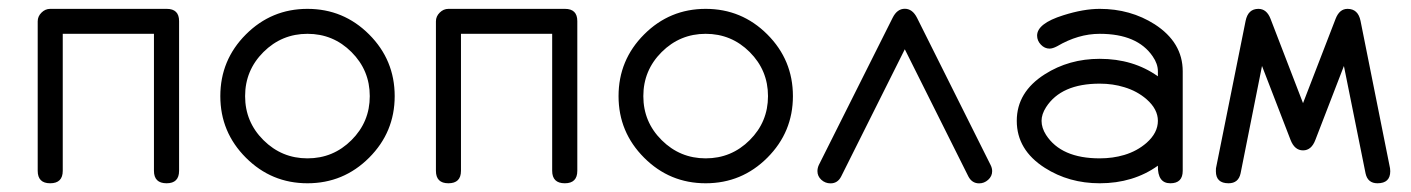

<svg xmlns="http://www.w3.org/2000/svg" viewBox="-20 -420 3234 440"><path d="M390.4 -28.6Q390.4 0 361.8 0Q332.8 0 332.8 -28.6V-342.5H123.8V-28.6Q123.8 0 95 0Q66.4 0 66.4 -28.6V-371.1Q66.4 -382.6 75.1 -391.1Q83.7 -399.7 95 -399.7H362.1Q390.4 -399.7 390.4 -371.6Z M884.5 -199.7Q884.5 -117.2 825.9 -58.6Q767.3 0 684.6 0Q602.1 0 543.5 -58.6Q484.9 -117.2 484.9 -199.7Q484.9 -282.5 543.5 -341.1Q602.1 -399.7 684.6 -399.7Q767.3 -399.7 825.9 -341.1Q884.5 -282.5 884.5 -199.7ZM827.4 -199.7Q827.4 -258.8 785.5 -300.7Q743.7 -342.5 684.6 -342.5Q625.7 -342.5 583.7 -300.7Q541.7 -258.8 541.7 -199.7Q541.7 -140.6 583.7 -98.9Q625.7 -57.1 684.6 -57.1Q743.7 -57.1 785.5 -98.9Q827.4 -140.6 827.4 -199.7Z M1303 -28.6Q1303 0 1274.4 0Q1245.4 0 1245.4 -28.6V-342.5H1036.4V-28.6Q1036.4 0 1007.6 0Q979 0 979 -28.6V-371.1Q979 -382.6 987.7 -391.1Q996.3 -399.7 1007.6 -399.7H1274.7Q1303 -399.7 1303 -371.6Z M1797.1 -199.7Q1797.1 -117.2 1738.5 -58.6Q1679.9 0 1597.2 0Q1514.6 0 1456.1 -58.6Q1397.5 -117.2 1397.5 -199.7Q1397.5 -282.5 1456.1 -341.1Q1514.6 -399.7 1597.2 -399.7Q1679.9 -399.7 1738.5 -341.1Q1797.1 -282.5 1797.1 -199.7ZM1740 -199.7Q1740 -258.8 1698.1 -300.7Q1656.2 -342.5 1597.2 -342.5Q1538.3 -342.5 1496.3 -300.7Q1454.3 -258.8 1454.3 -199.7Q1454.3 -140.6 1496.3 -98.9Q1538.3 -57.1 1597.2 -57.1Q1656.2 -57.1 1698.1 -98.9Q1740 -140.6 1740 -199.7Z M2253.7 -27.8Q2253.7 -16.1 2244.5 -7.9Q2235.4 0.2 2223.9 0.2Q2207.5 0.2 2199.2 -15.6L2053.5 -307.1L1907.7 -15.6Q1899.7 0.2 1883.3 0.2Q1871.3 0.2 1862.3 -7.9Q1853.3 -16.1 1853.3 -27.8Q1853.3 -34.7 1856.4 -41.7L2025.6 -379.2Q2035.9 -399.9 2053.5 -399.9Q2071 -399.9 2081.5 -379.2L2250.2 -41.7Q2253.7 -34.7 2253.7 -27.8Z M2690.4 -28.6Q2690.4 0 2662.1 0Q2632.6 0 2633.5 -40.3Q2577.1 0 2500.2 0Q2429.7 0 2374.3 -35.4Q2310.1 -76.4 2310.1 -143.1Q2310.1 -209 2374.3 -249.8Q2429.9 -285.2 2500.2 -285.2Q2577.1 -285.2 2633.5 -245.1V-256.6Q2633.5 -273.7 2621.6 -290.8Q2586.4 -342.5 2500.2 -342.5Q2450.9 -342.5 2402.6 -314Q2392.3 -308.6 2385.3 -308.6Q2374 -308.6 2365.4 -317.6Q2356.7 -326.7 2356.7 -338.4Q2356.7 -366.2 2416.7 -385Q2463.1 -399.7 2500.2 -399.7Q2570.6 -399.7 2626.2 -364.3Q2690.4 -322.8 2690.4 -256.6ZM2633.5 -143.1Q2633.5 -169.7 2607.7 -192.4Q2585.9 -211.4 2556.4 -220.2Q2530.3 -228.3 2500.2 -228.3Q2411.9 -228.3 2377.2 -174.3Q2366.9 -158.2 2366.9 -143.1Q2366.9 -127 2377.2 -110.8Q2411.9 -57.1 2500.2 -57.1Q2530.3 -57.1 2556.4 -64.9Q2585.9 -73.7 2607.7 -92.8Q2633.5 -115.7 2633.5 -143.1Z M3166 -27.6Q3166 0 3136.7 0Q3114.3 0 3109.4 -22.7L3059.8 -268.8L2994.4 -99.4Q2985.4 -75.4 2966.1 -75.4Q2946.8 -75.4 2937.5 -99.4L2872.1 -268.8L2823 -22.7Q2818.1 0 2795.4 0Q2766.4 0 2766.4 -27.6Q2766.4 -30.5 2766.6 -34.4L2834.5 -372.1Q2840.1 -399.7 2863.8 -399.7Q2882.8 -399.7 2891.6 -377L2966.1 -183.6L3040.8 -377Q3049.6 -399.7 3068.1 -399.7Q3092.3 -399.7 3097.9 -372.1L3165.5 -34.4Q3166 -30.5 3166 -27.6Z"/></svg>

Font: EnergyBar
Style: Regular
Weight: 400
Italic angle: -10°
Version: 1.0 2000-03-28